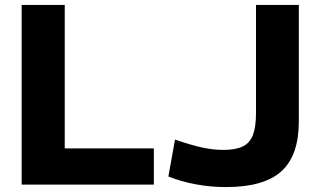

<svg xmlns="http://www.w3.org/2000/svg" viewBox="-20 -750 1295 780"><path d="M68 0V-730H243V-147H605V0ZM898 10Q836 10 776.5 -1Q717 -12 664 -33L691 -183Q758 -160 802 -150.5Q846 -141 888 -141Q937 -141 966 -155Q995 -169 1007.5 -201.5Q1020 -234 1020 -290V-730H1194V-257Q1194 -118 1123 -54Q1052 10 898 10Z"/></svg>

Font: M PLUS 1 ExtraBold
Style: Regular
Weight: 800
Designer: Coji Morishita
Foundry: UNDERFOREST DESIGN
Version: Version 1.001